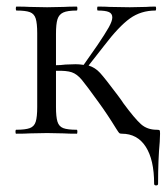

<svg xmlns="http://www.w3.org/2000/svg" viewBox="-20 -406 506 583"><path d="M466 0 465 25Q460 78 460 152Q460 157 454 157Q448 157 448 152Q448 79 422.5 39.5Q397 0 350 0Q344 0 342 -2Q340 -4 333 -15Q306 -59 279 -96Q243 -146 228.5 -163.5Q214 -181 198 -186.5Q182 -192 150 -191V-81Q150 -51 154.5 -36.5Q159 -22 172 -17Q185 -12 213 -12Q215 -12 215 -6Q215 0 213 0Q188 0 173 -1L123 -2L71 -1Q56 0 29 0Q27 0 27 -6Q27 -12 29 -12Q57 -12 70.5 -17Q84 -22 88.5 -36.5Q93 -51 93 -81V-305Q93 -335 88.5 -349.5Q84 -364 71 -369Q58 -374 30 -374Q28 -374 28 -380Q28 -386 30 -386Q56 -386 70 -385L123 -384L174 -385Q189 -386 213 -386Q215 -386 215 -380Q215 -374 213 -374Q185 -374 172 -368Q159 -362 154.5 -347.5Q150 -333 150 -303V-208Q163 -208 179 -210L210 -211Q220 -211 234 -209L276 -269Q299 -303 310 -322.5Q321 -342 321 -353Q321 -365 310.5 -369.5Q300 -374 277 -374Q275 -374 275 -380Q275 -386 277 -386Q301 -386 313 -385L374 -384L424 -385Q434 -386 452 -386Q454 -386 454 -380Q454 -374 452 -374Q408 -374 374.5 -350Q341 -326 296 -267L249 -207Q269 -201 284 -184.5Q299 -168 338 -116Q350 -100 355 -92Q389 -46 408 -29Q427 -12 456 -12Q463 -12 464.5 -10.5Q466 -9 466 0Z"/></svg>

Font: Cormorant Garamond
Style: Regular
Weight: 400
Designer: Christian Thalmann (Catharsis Fonts)
Version: Version 3.000